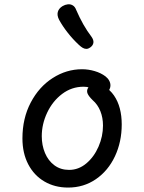

<svg xmlns="http://www.w3.org/2000/svg" viewBox="-20 -847 660 879"><path d="M82.7 -213.5Q82.7 -305.3 120.7 -377.6Q158.7 -449.8 221.5 -489.9Q284.3 -530 355.5 -530Q384.7 -530 413.5 -521.5Q442.3 -513 463 -497.3Q474 -488.7 479.8 -477.9Q485.7 -467.2 485.6 -455.8Q485.5 -444.5 479.3 -434.3Q473 -423.7 464.3 -421.2Q455.7 -418.7 446.3 -421.3Q437 -424 424.2 -431Q422.7 -431.5 421.7 -432.2L416.8 -434.7Q403 -441.8 390.5 -445.9Q378 -450 362.8 -450Q308.2 -450 264.4 -416.9Q220.7 -383.8 195.9 -331.2Q171.2 -278.7 171.2 -223.5Q171.2 -181.8 186 -146.5Q200.8 -111.2 229.1 -90.2Q257.3 -69.2 296.5 -69.2Q339.7 -69.2 375.2 -98.9Q410.7 -128.7 431.1 -175.8Q451.5 -222.8 451.5 -272.2Q451.5 -308.3 439.4 -338.4Q427.3 -368.5 404.2 -388.5Q386 -406.3 380.9 -418.8Q375.8 -431.3 382.5 -443.3Q388.8 -455.2 403 -459.4Q417.2 -463.7 432.7 -461.1Q448.2 -458.5 457.3 -451.7Q484 -435.7 501.9 -409.8Q519.8 -383.8 528.6 -350.2Q537.3 -316.7 537.3 -277.5Q537.3 -197.7 506.3 -131.6Q475.3 -65.5 419.3 -26.9Q363.3 11.7 291.7 11.7Q231 11.7 183.5 -16Q136 -43.7 109.3 -94.8Q82.7 -145.8 82.7 -213.5ZM341.2 -641.5Q313.3 -667.5 290.1 -697.2Q266.8 -726.8 250.8 -756Q240.3 -776 244.6 -792.1Q248.8 -808.2 266.3 -819Q277.8 -825.8 290.4 -827.2Q303 -828.5 313.2 -822.3Q323.5 -816.2 328.7 -801.8Q360 -729.5 398.5 -679.2Q409.5 -664 407.6 -651.2Q405.7 -638.5 392.5 -629.3Q384 -623.3 375.6 -623.2Q367.2 -623.2 359 -627.8Q350.8 -632.5 341.2 -641.5Z"/></svg>

Font: Monaspace Radon Var
Style: Regular
Weight: 400
Designer: Riley Cran and the Lettermatic Team
Version: Version 1.000 (Monaspace Radon Var)